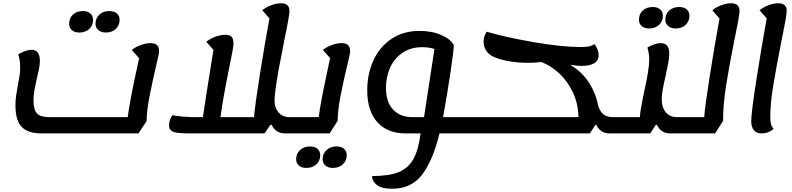

<svg xmlns="http://www.w3.org/2000/svg" viewBox="-20 -795 4870 1180"><path d="M958 -477Q958 -469 943 -406Q918 -300 900 -209Q882 -118 881 -51L831 25H236Q151 25 113 -15.5Q75 -56 75 -147Q75 -178 78.5 -203.5Q82 -229 90 -272Q97 -308 100.5 -331Q104 -354 104 -381Q104 -427 92 -461Q141 -489 173 -489Q225 -489 225 -421Q225 -399 219.5 -371Q214 -343 207 -315Q197 -272 191.5 -241.5Q186 -211 186 -178Q186 -135 197 -113Q208 -91 230 -83Q252 -75 290 -75H765Q776 -171 835 -437L790 -488Q814 -507 846 -518.5Q878 -530 905 -530Q933 -530 945.5 -517.5Q958 -505 958 -477ZM405 -648Q405 -684 428.5 -705.5Q452 -727 490 -727Q518 -727 535 -712.5Q552 -698 552 -673Q552 -639 528.5 -617Q505 -595 467 -595Q439 -595 422 -609.5Q405 -624 405 -648ZM567 -648Q567 -684 591 -705.5Q615 -727 652 -727Q681 -727 698 -712.5Q715 -698 715 -673Q715 -639 691.5 -617Q668 -595 630 -595Q602 -595 584.5 -610Q567 -625 567 -648Z M1825 -75 1809 25H1733Q1674 25 1650 -27H1641L1606 25H1149Q1097 25 1069.5 21Q1042 17 1030.5 6Q1019 -5 1019 -26Q1019 -58 1040 -87Q1103 -75 1184 -75H1227Q1240 -168 1288 -464L1292 -488L1248 -538Q1272 -558 1304 -569.5Q1336 -581 1364 -581Q1392 -581 1403.5 -568.5Q1415 -556 1415 -526Q1415 -513 1407.5 -473Q1400 -433 1390 -385Q1350 -189 1335 -75H1541Q1547 -147 1578 -342.5Q1609 -538 1636 -682L1592 -732Q1615 -751 1647 -763Q1679 -775 1707 -775Q1759 -775 1759 -728Q1759 -699 1729 -556Q1706 -441 1692 -364.5Q1678 -288 1669 -210Q1667 -188 1667 -181Q1667 -133 1692 -104Q1717 -75 1762 -75Z M2132 -477Q2132 -469 2117 -406Q2091 -298 2073.5 -208.5Q2056 -119 2055 -52L2006 25H1807L1822 -75H1939Q1948 -161 2009 -438L1964 -488Q1988 -507 2020 -518.5Q2052 -530 2080 -530Q2107 -530 2119.5 -517.5Q2132 -505 2132 -477ZM1800 184Q1800 149 1824 127Q1848 105 1885 105Q1914 105 1931 119.5Q1948 134 1948 159Q1948 193 1924.5 215Q1901 237 1863 237Q1834 237 1817 222.5Q1800 208 1800 184ZM1963 184Q1963 149 1987 127Q2011 105 2048 105Q2077 105 2094 119.5Q2111 134 2111 159Q2111 193 2087 215Q2063 237 2025 237Q1997 237 1980 222.5Q1963 208 1963 184Z M2849 25H2681Q2642 187 2576 276Q2510 365 2390 365Q2326 365 2296.5 342Q2267 319 2267 287Q2371 287 2430.5 262.5Q2490 238 2521 182Q2552 126 2565 25H2473Q2362 25 2299.5 -43.5Q2237 -112 2237 -240Q2237 -340 2274.5 -423Q2312 -506 2385 -555.5Q2458 -605 2559 -605Q2635 -605 2693 -579.5Q2751 -554 2769 -517Q2769 -488 2749 -353Q2729 -218 2706 -92L2703 -75H2864ZM2515 -75H2586L2650 -494Q2617 -505 2575 -505Q2504 -505 2453.5 -470.5Q2403 -436 2377.5 -379Q2352 -322 2352 -255Q2352 -169 2395.5 -122Q2439 -75 2515 -75Z M3801 -75 3785 25H3727Q3670 25 3645 -27H3639L3605 25H2846L2861 -75H3535Q3533 -163 3498.5 -232.5Q3464 -302 3413 -347.5Q3362 -393 3307 -414Q3272 -409 3225 -409Q3118 -409 3035 -437Q2952 -465 2952 -540Q2952 -571 2971 -600Q3083 -567 3257 -536.5Q3431 -506 3549 -506Q3579 -506 3598 -509.5Q3617 -513 3634 -524Q3647 -505 3653 -489.5Q3659 -474 3659 -458Q3659 -421 3631 -405.5Q3603 -390 3554 -390Q3529 -390 3484 -397Q3558 -353 3600.5 -286Q3643 -219 3656 -146Q3665 -115 3685.5 -95Q3706 -75 3750 -75Z M4189 -75 4174 25H4100Q4042 25 4018 -27H4010L3976 25H3783L3798 -75H3913V-76Q3913 -95 3919 -128.5Q3925 -162 3930 -187Q3935 -212 3938 -227Q3970 -369 3970 -427Q3970 -465 3959 -503Q4005 -530 4041 -530Q4093 -530 4093 -465Q4093 -441 4087.5 -411Q4082 -381 4071 -330Q4059 -279 4053 -245.5Q4047 -212 4047 -185Q4047 -134 4072 -104.5Q4097 -75 4142 -75ZM3907 -673Q3907 -709 3930.5 -730.5Q3954 -752 3992 -752Q4020 -752 4037 -737.5Q4054 -723 4054 -698Q4054 -664 4030.5 -642Q4007 -620 3969 -620Q3941 -620 3924 -634.5Q3907 -649 3907 -673ZM4069 -673Q4069 -709 4093 -730.5Q4117 -752 4154 -752Q4183 -752 4200 -737.5Q4217 -723 4217 -698Q4217 -664 4193.5 -642Q4170 -620 4132 -620Q4104 -620 4086.5 -635Q4069 -650 4069 -673Z M4525 -728Q4525 -710 4516 -662Q4507 -614 4495 -557Q4461 -387 4442.5 -270Q4424 -153 4424 -52L4375 25H4172L4188 -75H4308Q4313 -145 4342.5 -331Q4372 -517 4402 -681L4358 -732Q4381 -751 4413 -763Q4445 -775 4473 -775Q4525 -775 4525 -728Z M4783 -545Q4750 -377 4732 -267.5Q4714 -158 4714 -76Q4714 -48 4718.5 -31.5Q4723 -15 4735 -3Q4702 25 4661 25Q4630 25 4613.5 5.5Q4597 -14 4597 -50Q4597 -103 4628.5 -304.5Q4660 -506 4692 -682L4648 -732Q4672 -752 4704.5 -763.5Q4737 -775 4763 -775Q4815 -775 4815 -729Q4815 -711 4805.5 -659Q4796 -607 4783 -545Z"/></svg>

Font: Lemonada
Style: Regular
Weight: 400
Designer: Mohamed Gaber (Arabic) Eduardo Tunni (Latin)
Foundry: Kief Type Foundry
Version: Version 3.006